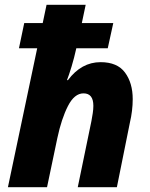

<svg xmlns="http://www.w3.org/2000/svg" viewBox="-20 -780 623 800"><path d="M13 0H176L219 -205Q236 -285 263 -338Q290 -391 328 -391Q369 -391 369 -339Q369 -325 366.5 -308.5Q364 -292 361 -276L304 0H467L521 -268Q533 -319 533 -367Q533 -434 501 -477.5Q469 -521 399 -521Q319 -521 263 -446H259Q267 -466 278 -502Q289 -538 298 -579H429L452 -684H321L337 -760H174L158 -684H81L59 -579H135Z"/></svg>

Font: Noto Sans Display Extra
Style: Italic
Weight: 800
Italic angle: -12°
Designer: Monotype Design Team
Foundry: Monotype Imaging Inc.
Version: Version 1.900